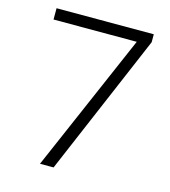

<svg xmlns="http://www.w3.org/2000/svg" viewBox="-107 -800 787 887"><g transform="rotate(15 286.5 -357.0)"><path d="M166 0 452 -660H54V-714H519V-676L231 0Z"/></g></svg>

Font: Noto Sans Hebrew Thin Light
Style: Regular
Weight: 300
Version: Version 3.001